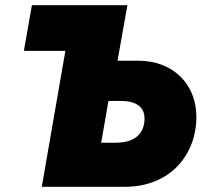

<svg xmlns="http://www.w3.org/2000/svg" viewBox="-20 -720 800 740"><path d="M72 -524H232L141 0H460C643 0 737 -131 737 -269C737 -394 649 -486 513 -486H433L471 -700H103ZM370 -170 398 -331H446C504 -331 537 -308 537 -264C537 -204 499 -170 426 -170Z"/></svg>

Font: Fixel Display 20240404 Black
Style: Italic
Weight: 900
Italic angle: -10°
Designer: AlfaBravo + MacPaw
Foundry: Kyrylo Tkachov, Marchela Mozhyna, Serhii Makarenko, Maria Weinstein, Zakhar Kryvoshyya
Version: Version 1.211;Glyphs 3.2 (3225)